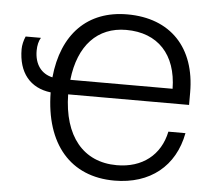

<svg xmlns="http://www.w3.org/2000/svg" viewBox="-52 -782 921 851"><g transform="rotate(5 408.0 -356.5)"><path d="M783 -224H707C685 -118 605 -56 492 -56C342 -56 253 -165 250 -350H788V-405C788 -605 673 -726 481 -726C304 -726 193 -613 174 -419C124 -430 94 -470 94 -531C94 -554 99 -575 108 -589H40C32 -571 27 -549 27 -532C27 -427 80 -363 172 -352C175 -122 292 13 487 13C646 13 755 -75 783 -224ZM254 -415C271 -569 354 -657 482 -657C623 -657 707 -567 709 -415Z"/></g></svg>

Font: Non Bureau Light
Style: Regular
Weight: 300
Designer: Jona Saucedo
Foundry: Non Foundry
Version: Version 1.000;FEAKit 1.0